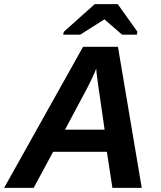

<svg xmlns="http://www.w3.org/2000/svg" viewBox="-41 -916 783 936"><path d="M650 0H507L480 -176H218L123 0H-21L364 -688H534ZM428 -582Q418 -552 380 -479L276 -284H469L437 -505Q428 -571 428 -582ZM533 -896 629 -761 626 -747H554L469 -821H467L350 -747H267L270 -761L421 -896Z"/></svg>

Font: Libra Sans
Style: Bold Italic
Weight: 700
Italic angle: -12°
Foundry: Context Ltd
Version: Version 1.002